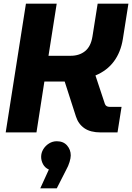

<svg xmlns="http://www.w3.org/2000/svg" viewBox="-20 -720 718 1044"><path d="M11 0 121 -700H288.3L243.7 -416.7H364.3Q411.3 -416.7 442.7 -442Q474 -467.3 482.7 -521.3L511 -700H678.3L648 -507.7Q636.7 -436.7 599.5 -386.3Q562.3 -336 499 -309.7L550.3 -155Q553 -147 559.7 -143Q566.3 -139 575.7 -139H641L619 0H527Q471.7 0 438.8 -22.8Q406 -45.7 393 -86.3L331.7 -276.7Q323.7 -276.7 315 -276.7Q306.3 -276.7 298.3 -276.7H221.3L178.3 0ZM199 304 245.7 201.7Q224.7 192.7 214.2 173.2Q203.7 153.7 203.7 133Q203.7 110.7 215.5 91.3Q227.3 72 246.7 60Q266 48 288.7 48Q324.7 48 344.7 71Q364.7 94 364.7 125Q364.7 139 358.3 160.5Q352 182 339.3 204.7L288.7 304Z"/></svg>

Font: MuseoModerno Thin
Style: Italic
Weight: 100
Italic angle: -9°
Designer: Pablo Cosgaya, Héctor Gatti, Marcela Romero, and the Authors of The MuseoModerno Project.
Foundry: Omnibus-Type Team
Version: Version 1.003